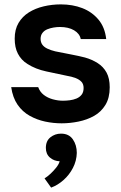

<svg xmlns="http://www.w3.org/2000/svg" viewBox="-20 -555 551 875"><path d="M261 7Q223 7 185.5 -1Q148 -9 115 -27.5Q82 -46 60 -78Q38 -110 31 -158H154Q162 -136 179.5 -122.5Q197 -109 220.5 -102.5Q244 -96 267 -96Q281 -96 297.5 -98Q314 -100 328.5 -106Q343 -112 352 -123.5Q361 -135 361 -154Q361 -172 351 -182.5Q341 -193 324 -199.5Q307 -206 283 -210Q240 -219 191 -229.5Q142 -240 106 -263Q91 -272 80 -284Q69 -296 61.5 -310.5Q54 -325 50.5 -342Q47 -359 47 -379Q47 -421 64.5 -450.5Q82 -480 111.5 -498.5Q141 -517 179 -526Q217 -535 257 -535Q311 -535 355 -518Q399 -501 428.5 -466Q458 -431 464 -377H348Q343 -402 317.5 -417Q292 -432 253 -432Q239 -432 224 -429.5Q209 -427 195.5 -421.5Q182 -416 173.5 -405Q165 -394 165 -378Q165 -363 172.5 -352Q180 -341 195.5 -333.5Q211 -326 232 -321Q266 -314 303 -307Q340 -300 367 -293Q399 -284 425 -267.5Q451 -251 465.5 -224.5Q480 -198 480 -157Q480 -109 460.5 -77Q441 -45 409 -27Q377 -9 338 -1Q299 7 261 7ZM213 300 183 258Q196 250 210 237Q224 224 236 209Q248 194 252 180Q226 179 207.5 163Q189 147 189 119Q189 87 210 70.5Q231 54 258 54Q294 54 312 80Q330 106 330 142Q329 178 312.5 210Q296 242 269.5 265.5Q243 289 213 300Z"/></svg>

Font: Onest SemiBold
Style: Regular
Weight: 600
Designer: Dmitri Voloshin, Andrey Kudryavtsev
Foundry: Dmitri Voloshin, Andrey Kudryavtsev
Version: Version 1.000;gftools[0.9.33]